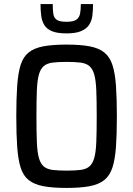

<svg xmlns="http://www.w3.org/2000/svg" viewBox="-20 -915 654 943"><path d="M307 8Q238 8 193 -0.5Q148 -9 121 -30.5Q94 -52 81.5 -91.5Q69 -131 64.5 -193Q60 -255 60 -344Q60 -433 64.5 -495Q69 -557 81.5 -596.5Q94 -636 121 -657.5Q148 -679 193 -687.5Q238 -696 307 -696Q375 -696 420 -687.5Q465 -679 492 -657.5Q519 -636 532 -596.5Q545 -557 549.5 -495Q554 -433 554 -344Q554 -255 549.5 -193Q545 -131 532 -91.5Q519 -52 492 -30.5Q465 -9 420 -0.5Q375 8 307 8ZM307 -77Q349 -77 376 -80.5Q403 -84 419 -97.5Q435 -111 443 -139.5Q451 -168 453 -217.5Q455 -267 455 -344Q455 -421 453 -470.5Q451 -520 443 -548.5Q435 -577 419 -590.5Q403 -604 376 -607.5Q349 -611 307 -611Q265 -611 238 -607.5Q211 -604 195 -590.5Q179 -577 171 -548.5Q163 -520 161 -470.5Q159 -421 159 -344Q159 -267 161 -217.5Q163 -168 171 -139.5Q179 -111 195 -97.5Q211 -84 238 -80.5Q265 -77 307 -77ZM307 -751Q262 -751 236 -761.5Q210 -772 198 -791.5Q186 -811 182.5 -837Q179 -863 179 -895H239Q239 -866 242 -846.5Q245 -827 259 -817.5Q273 -808 306 -808Q340 -808 354.5 -818Q369 -828 373 -847Q377 -866 377 -895H437Q437 -863 433.5 -837Q430 -811 417 -792Q404 -773 378 -762Q352 -751 307 -751Z"/></svg>

Font: Saira SemiCondensed Medium
Style: Regular
Weight: 500
Width: 4
Designer: Hector Gatti with collaboration of the Omnibus-Type team
Foundry: Omnibus-Type
Version: Version 1.101